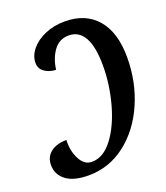

<svg xmlns="http://www.w3.org/2000/svg" viewBox="-136 -820 801 924"><g transform="rotate(-20 265.0 -358.0)"><path d="M5 -98Q5 -140 35.5 -163.5Q66 -187 116 -187Q113 -134 135 -90Q157 -46 196 -46Q256 -46 303.5 -109.5Q351 -173 377.5 -270Q404 -367 404 -462Q404 -560 377 -608Q350 -656 298 -656Q249 -656 220.5 -616.5Q192 -577 185 -521Q149 -523 126 -540Q103 -557 103 -586Q103 -622 129.5 -654.5Q156 -687 202 -706.5Q248 -726 303 -726Q409 -726 468 -657.5Q527 -589 527 -461Q527 -336 480 -228Q433 -120 349 -55Q265 10 160 10Q83 10 44 -20Q5 -50 5 -98Z"/></g></svg>

Font: Noto Serif CondSemiBold
Style: Italic
Weight: 600
Width: 3
Italic angle: -12°
Designer: Monotype Design Team
Foundry: Monotype Imaging Inc.
Version: Version 1.001